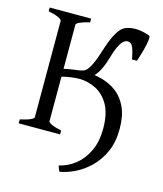

<svg xmlns="http://www.w3.org/2000/svg" viewBox="-119 -711 834 985"><g transform="rotate(15 298.0 -218.5)"><path d="M24 0V-21Q58 -28 77 -36.5Q96 -45 96 -51V-564Q96 -570 78 -579Q60 -588 24 -595V-615H244V-595Q212 -588 193 -579.5Q174 -571 174 -564V-51Q174 -45 191.5 -36.5Q209 -28 244 -21V0ZM501 -467Q491 -519 481.5 -535Q472 -551 456 -551Q445 -551 434 -542Q423 -533 411 -508.5Q399 -484 386 -438Q363 -361 327.5 -332Q292 -303 253 -301Q251 -317 250 -342Q265 -344 278.5 -349.5Q292 -355 307 -380.5Q322 -406 341 -466Q363 -536 383 -570Q403 -604 426 -613.5Q449 -623 481 -623Q496 -623 517 -618.5Q538 -614 554 -608Q560 -605 557.5 -584.5Q555 -564 547 -533Q539 -502 527 -467ZM278 156Q326 145 365 113.5Q404 82 427 32Q450 -18 450 -85Q450 -165 423 -212Q396 -259 353.5 -280Q311 -301 266 -301Q247 -301 221.5 -297.5Q196 -294 171 -287V-329Q198 -335 228.5 -339.5Q259 -344 278 -344Q328 -344 373.5 -332Q419 -320 454.5 -293Q490 -266 511 -220Q532 -174 532 -105Q532 -35 508.5 16.5Q485 68 448 104Q411 140 369 160Q327 180 290 186Q283 171 278 156Z"/></g></svg>

Font: ChillKai
Style: Regular
Weight: 400
Designer: ChillType
Foundry: 寒蝉字型
Version: Version 2.000